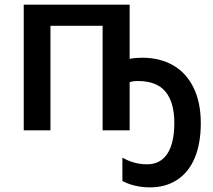

<svg xmlns="http://www.w3.org/2000/svg" viewBox="-20 -560 917 825"><path d="M505.9 217.8V117.2Q555.7 146 612.3 146Q668.9 146 699 100.6Q729 55.2 729 -32.2Q729 -119.6 691.4 -165.8Q653.8 -211.9 571.8 -211.9Q551.8 -211.9 537.1 -207V0H420.9V-449.2H196.8V0H82V-540H537.1V-307.1Q562.5 -312 590.8 -312Q667.5 -312 724.4 -279.1Q781.2 -246.1 812 -182.6Q842.8 -119.1 842.8 -31.2Q842.8 56.6 816.7 118.7Q790.5 180.7 741 212.9Q691.4 245.1 625 245.1Q558.6 245.1 505.9 217.8Z"/></svg>

Font: OpenSans-Semibold
Style: Regular
Weight: 600
Foundry: Ascender Corporation
Version: Version 1.10